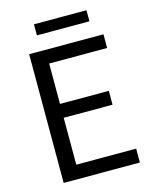

<svg xmlns="http://www.w3.org/2000/svg" viewBox="-129 -971 846 1056"><g transform="rotate(-15 294.0 -442.5)"><path d="M168 -822H467V-885H168ZM100 0H534V-79H193V-346H471V-425H193V-655H523V-733H100Z"/></g></svg>

Font: Spoqa Han Sans Neo Regular
Style: Regular
Weight: 400
Designer: [Spoqa Han Sans Neo] Dong-huui Kim  Younghwa Kang  Yujin Lee  [Noto Sans] Ryoko NISHIZUKA  (kana & ideographs); Paul D. 
Foundry: Spoqa (http://www.spoqa-han-sans.com)
Version: Version 1.000